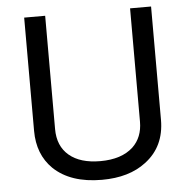

<svg xmlns="http://www.w3.org/2000/svg" viewBox="-52 -767 813 829"><g transform="rotate(-5 354.5 -352.5)"><path d="M542 -716H633V-225Q633 -109 548 -45Q475 11 357 11Q221 11 147 -60Q83 -123 83 -225V-716H174V-225Q174 -151 222 -110.5Q270 -70 357 -70Q449 -70 499 -116Q542 -157 542 -225Z"/></g></svg>

Font: Almarai
Style: Regular
Weight: 400
Designer: Boutros International 2019
Foundry: Created by Boutros International 2019
Version: Version 1.10